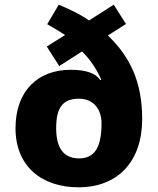

<svg xmlns="http://www.w3.org/2000/svg" viewBox="-20 -787 673 817"><path d="M230 -767 181 -684C207 -669 236 -652 257 -638L179 -589L232 -506L329 -568C366 -532 391 -492 411 -448L407 -446C386 -476 346 -490 280 -490C144 -490 46 -403 46 -241C46 -79 158 10 314 10C480 10 585 -98 585 -281C585 -439 533 -546 439 -636L516 -685L464 -767L359 -700C323 -725 280 -746 230 -767ZM316 -367C382 -367 412 -317 412 -263C412 -163 385 -113 316 -113C246 -113 219 -164 219 -241C219 -327 245 -367 316 -367Z"/></svg>

Font: Noto Sans Myanmar UI ExtraBold
Style: Regular
Weight: 800
Designer: Monotype Design Team
Foundry: Monotype Imaging Inc.
Version: Version 2.103